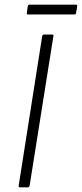

<svg xmlns="http://www.w3.org/2000/svg" viewBox="-20 -803 351 823"><path d="M66 0Q59 0 60 -7L161 -649Q163 -655 169 -655H202Q211 -655 209 -649L107 -7Q105 0 99 0ZM99 -741Q94 -741 95 -748L99 -776Q100 -783 107 -783H305Q312 -783 311 -776L306 -747Q305 -741 299 -741Z"/></svg>

Font: Sofia Sans Semi Condensed Light
Style: Italic
Weight: 300
Italic angle: -9°
Version: Version 4.100